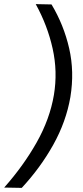

<svg xmlns="http://www.w3.org/2000/svg" viewBox="-32 -821 406 942"><path d="M313.3 -344.8Q292.5 -224 229.4 -110.9Q166.3 2.2 74.7 100.8L-11.5 99.2Q83 -7.3 147.8 -122.1Q212.5 -236.8 232.5 -355.2Q251.5 -469.7 226.2 -582.9Q201 -696.2 143.3 -800.8L220.8 -799.2Q281 -698.8 307.3 -584Q333.7 -469.2 313.3 -344.8Z"/></svg>

Font: Oak Sans Light Italic
Style: Regular
Weight: 400
Italic angle: -9.5°
Foundry: Erik Kennedy, Walven
Version: Version 1.000;Glyphs 3.1.2 (3151)